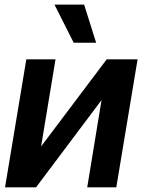

<svg xmlns="http://www.w3.org/2000/svg" viewBox="-20 -799 608 819"><path d="M155.3 -174.3 435.1 -545.9H566.9L476.1 0H352.1L413.1 -372.1L133.8 0H1.5L92.3 -545.9H216.8ZM294.4 -616.7 212.4 -779.3H338.9L390.1 -616.7Z"/></svg>

Font: Inter Tight SemiBold
Style: Italic
Weight: 600
Italic angle: -9.39999°
Designer: Rasmus Andersson
Foundry: rsms
Version: Version 3.004